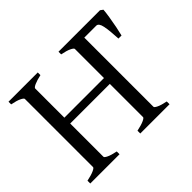

<svg xmlns="http://www.w3.org/2000/svg" viewBox="-136 -818 1021 1021"><g transform="rotate(-45 374.5 -307.5)"><path d="M400 0V-21Q434 -28 453 -36.5Q472 -45 472 -51V-564Q472 -570 454 -579Q436 -588 400 -595V-615H620V-595Q588 -592 569 -589Q550 -586 550 -579V-51Q550 -45 567.5 -36.5Q585 -28 620 -21V0ZM160 -301V-345H481V-301ZM24 0V-21Q58 -28 77 -36.5Q96 -45 96 -51V-564Q96 -570 78 -579Q60 -588 24 -595V-615H244V-595Q212 -588 193 -579.5Q174 -571 174 -564V-51Q174 -45 191.5 -36.5Q209 -28 244 -21V0ZM675 -439Q672 -502 665 -536.5Q658 -571 640 -571H490L504 -615H712L727 -604Q726 -587 721 -555Q716 -523 709.5 -490.5Q703 -458 698 -439Z"/></g></svg>

Font: ChillKai
Style: Regular
Weight: 400
Designer: ChillType
Foundry: 寒蝉字型
Version: Version 2.000